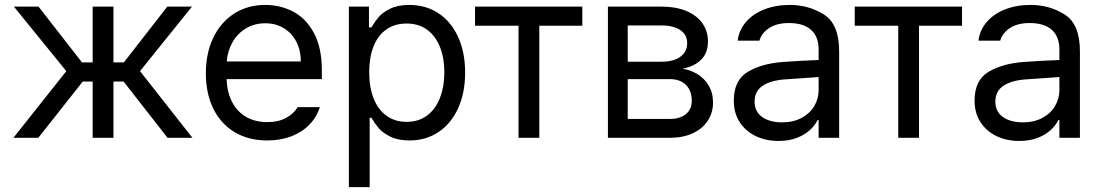

<svg xmlns="http://www.w3.org/2000/svg" viewBox="-20 -557 4452 776"><path d="M248 -269.5 36.1 -530.3H135.7L311.5 -304.7H354.5V-530.3H438.5V-304.7H480.5L656.2 -530.3H755.9L545.9 -269.5L757.8 0H657.2L479.5 -227.5H438.5V0H354.5V-227.5H314.5L134.8 0H34.2Z M812 -260.7Q812 -341.8 842 -404.5Q872.1 -467.3 926.5 -502.2Q981 -537.1 1052.2 -537.1Q1112.3 -537.1 1164.1 -510.5Q1215.8 -483.9 1248.3 -424.6Q1280.8 -365.2 1280.8 -272.5V-237.3H896Q897.9 -182.1 918.9 -143.1Q939.9 -104 976.3 -83.7Q1012.7 -63.5 1060.1 -63.5Q1105 -63.5 1136 -80.3Q1167 -97.2 1183.1 -124H1272.9Q1260.3 -84 1230.7 -53.5Q1201.2 -22.9 1157.5 -6.1Q1113.8 10.7 1060.1 10.7Q984.4 10.7 928.2 -22.9Q872.1 -56.6 842 -118.2Q812 -179.7 812 -260.7ZM1195.8 -308.6Q1195.8 -353 1178 -387.9Q1160.2 -422.9 1127.4 -442.9Q1094.7 -462.9 1052.2 -462.9Q1007.8 -462.9 973.4 -441.9Q939 -420.9 919.2 -385.5Q899.4 -350.1 896.5 -308.6Z M1390.1 -530.3H1471.2V-446.3H1481Q1496.6 -471.7 1511.2 -489Q1525.9 -506.3 1556.6 -521.7Q1587.4 -537.1 1634.3 -537.1Q1700.7 -537.1 1751.7 -503.7Q1802.7 -470.2 1831.3 -408.2Q1859.9 -346.2 1859.9 -263.7Q1859.9 -181.2 1831.3 -118.9Q1802.7 -56.6 1751.7 -22.9Q1700.7 10.7 1635.3 10.7Q1588.9 10.7 1557.9 -4.6Q1526.9 -20 1511.2 -38.3Q1495.6 -56.6 1481 -81.1H1474.1V199.2H1390.1ZM1623.5 -64.5Q1672.4 -64.5 1706.8 -90.6Q1741.2 -116.7 1758.5 -162.4Q1775.9 -208 1775.9 -265.6Q1775.9 -321.8 1758.5 -366.2Q1741.2 -410.6 1707 -436.3Q1672.9 -461.9 1623.5 -461.9Q1574.7 -461.9 1540.8 -437.5Q1506.8 -413.1 1489.5 -368.9Q1472.2 -324.7 1472.2 -265.6Q1472.2 -205.6 1489.7 -160.2Q1507.3 -114.7 1541.5 -89.6Q1575.7 -64.5 1623.5 -64.5Z M1899.9 -530.3H2333.5V-453.1H2159.7V0H2075.7V-453.1H1899.9Z M2437 -530.3H2653.8Q2710.9 -530.3 2753.2 -512.9Q2795.4 -495.6 2818.4 -463.6Q2841.3 -431.6 2841.3 -389.6Q2841.3 -343.3 2814 -315.9Q2786.6 -288.6 2738.8 -279.3Q2770.5 -274.4 2798.6 -257.6Q2826.7 -240.7 2844.2 -211.4Q2861.8 -182.1 2861.8 -142.6Q2861.8 -101.6 2840.6 -69.1Q2819.3 -36.6 2779.8 -18.3Q2740.2 0 2687 0H2437ZM2775.9 -149.4Q2775.9 -190.4 2752.2 -213.9Q2728.5 -237.3 2687 -237.3H2517.1V-76.2H2687Q2728.5 -76.2 2752.2 -95.9Q2775.9 -115.7 2775.9 -149.4ZM2757.3 -382.8Q2757.3 -416.5 2729.7 -435.3Q2702.1 -454.1 2653.8 -454.1H2517.1V-307.6H2653.8Q2702.1 -307.6 2729.7 -327.6Q2757.3 -347.7 2757.3 -382.8Z M3145 -306.6Q3178.2 -309.1 3219.5 -311.3Q3260.7 -313.5 3288.6 -314.5V-357.4Q3288.6 -408.7 3258.1 -436.3Q3227.5 -463.9 3168.5 -463.9Q3120.1 -463.9 3089.4 -444.1Q3058.6 -424.3 3049.3 -392.6H2961.4Q2966.8 -435.1 2994.6 -467.8Q3022.5 -500.5 3068.6 -518.8Q3114.7 -537.1 3172.4 -537.1Q3248.5 -537.1 3310.1 -498.3Q3371.6 -459.5 3371.6 -349.6V0H3288.6V-72.3H3284.7Q3274.9 -51.8 3254.6 -32.5Q3234.4 -13.2 3201.9 -0.2Q3169.4 12.7 3126.5 12.7Q3075.7 12.7 3034.7 -6.8Q2993.7 -26.4 2969.7 -63.2Q2945.8 -100.1 2945.8 -150.4Q2945.8 -232.9 3002.2 -266.6Q3058.6 -300.3 3145 -306.6ZM3141.1 -62.5Q3186.5 -62.5 3220 -80.6Q3253.4 -98.6 3271 -128.4Q3288.6 -158.2 3288.6 -192.4V-245.6L3154.8 -236.3Q3095.2 -232.4 3062.5 -210.4Q3029.8 -188.5 3029.8 -146.5Q3029.8 -106 3060.3 -84.2Q3090.8 -62.5 3141.1 -62.5Z M3434.6 -530.3H3868.2V-453.1H3694.3V0H3610.4V-453.1H3434.6Z M4118.2 -306.6Q4151.4 -309.1 4192.6 -311.3Q4233.9 -313.5 4261.7 -314.5V-357.4Q4261.7 -408.7 4231.2 -436.3Q4200.7 -463.9 4141.6 -463.9Q4093.3 -463.9 4062.5 -444.1Q4031.7 -424.3 4022.5 -392.6H3934.6Q3939.9 -435.1 3967.8 -467.8Q3995.6 -500.5 4041.7 -518.8Q4087.9 -537.1 4145.5 -537.1Q4221.7 -537.1 4283.2 -498.3Q4344.7 -459.5 4344.7 -349.6V0H4261.7V-72.3H4257.8Q4248 -51.8 4227.8 -32.5Q4207.5 -13.2 4175 -0.2Q4142.6 12.7 4099.6 12.7Q4048.8 12.7 4007.8 -6.8Q3966.8 -26.4 3942.9 -63.2Q3918.9 -100.1 3918.9 -150.4Q3918.9 -232.9 3975.3 -266.6Q4031.7 -300.3 4118.2 -306.6ZM4114.3 -62.5Q4159.7 -62.5 4193.1 -80.6Q4226.6 -98.6 4244.1 -128.4Q4261.7 -158.2 4261.7 -192.4V-245.6L4127.9 -236.3Q4068.4 -232.4 4035.6 -210.4Q4002.9 -188.5 4002.9 -146.5Q4002.9 -106 4033.4 -84.2Q4064 -62.5 4114.3 -62.5Z"/></svg>

Font: Pretendard JP
Style: Regular
Weight: 400
Designer: Base glyphs from Inter by Rasmus Andersson; Hangeul glyphs from Noto Sans CJK(Source Han Sans) by Jang Soo-young and Kan
Foundry: Kil Hyung-jin
Version: Version 1.309